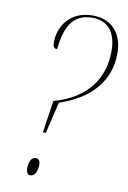

<svg xmlns="http://www.w3.org/2000/svg" viewBox="-84 -775 557 833"><g transform="rotate(10 195.0 -359.0)"><path d="M152 -329 131 -187H144L177 -326C313 -371 390 -459 390 -580C390 -671 338 -724 257 -724C152 -724 110 -645 110 -581C110 -563 114 -553 129 -553C138 -639 163 -714 256 -714C321 -714 363 -674 363 -585C363 -467 298 -369 152 -329ZM109 6C131 6 140 -22 140 -46C140 -61 134 -72 120 -72C99 -72 91 -45 91 -21C91 -3 98 6 109 6Z"/></g></svg>

Font: Noto Serif Display Condensed Thin
Style: Italic
Weight: 100
Width: 3
Italic angle: -12°
Designer: Monotype Design Team
Foundry: Monotype Imaging Inc.
Version: Version 2.009